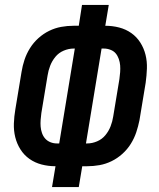

<svg xmlns="http://www.w3.org/2000/svg" viewBox="-20 -755 640 775"><path d="M190 0 204 -84Q175 -84 148 -91Q121 -98 99 -113.5Q77 -129 62.5 -152Q48 -175 41.5 -201.5Q35 -228 36 -256.5Q37 -285 42 -314L67 -465Q71 -490 79 -514Q87 -538 101 -560.5Q115 -583 135 -601Q155 -619 178.5 -630.5Q202 -642 227 -646.5Q252 -651 277 -651H298L311 -735H419L405 -651Q434 -651 461 -644Q488 -637 510 -621.5Q532 -606 546.5 -583Q561 -560 567.5 -533.5Q574 -507 573 -478.5Q572 -450 568 -421L543 -270Q538 -245 530 -221Q522 -197 508 -174.5Q494 -152 474 -134Q454 -116 430.5 -104.5Q407 -93 382 -88.5Q357 -84 332 -84H312L298 0ZM209 -176H219L282 -559H277Q257 -559 237 -550.5Q217 -542 203.5 -525.5Q190 -509 182.5 -489.5Q175 -470 172 -450L147 -299Q145 -285 144 -271Q143 -257 144 -244Q145 -231 149.5 -218Q154 -205 162.5 -195.5Q171 -186 183.5 -181Q196 -176 209 -176ZM332 -176Q352 -176 372 -184.5Q392 -193 405.5 -209.5Q419 -226 426.5 -245.5Q434 -265 437 -285L462 -436Q464 -450 465 -464Q466 -478 465 -491Q464 -504 459.5 -517Q455 -530 447 -539.5Q439 -549 426 -554Q413 -559 400 -559H390L327 -176Z"/></svg>

Font: Iosevka Curly SmBdExObl
Style: Regular
Weight: 600
Width: 7
Italic angle: -9°
Monospace: yes
Designer: Belleve Invis
Foundry: Belleve Invis
Version: Version 11.1.0; ttfautohint (v1.8.3)